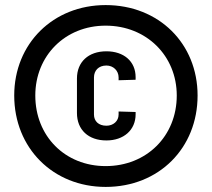

<svg xmlns="http://www.w3.org/2000/svg" viewBox="-20 -728 834 756"><path d="M396 8C606 8 758 -145 758 -352C758 -556 606 -708 396 -708C189 -708 36 -556 36 -352C36 -145 189 8 396 8ZM119 -352C119 -508 236 -627 396 -627C557 -627 676 -508 676 -352C676 -192 557 -74 396 -74C236 -74 119 -192 119 -352ZM283 -283C283 -217 328 -175 399 -175C467 -175 514 -216 514 -278V-287L447 -289V-277C447 -251 426 -233 399 -233C368 -233 350 -251 350 -277V-423C350 -450 368 -470 399 -470C426 -470 447 -450 447 -423V-412L514 -414V-424C514 -487 467 -526 399 -526C328 -526 283 -484 283 -419Z"/></svg>

Font: Vanilla Cream
Style: Bold
Weight: 700
Designer: Jeremy Tribby, Jinavaṁso
Foundry: Tribby Type
Version: Version 1.422;Glyphs 3.1.2 (3151)